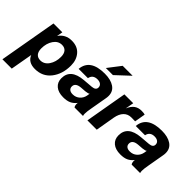

<svg xmlns="http://www.w3.org/2000/svg" viewBox="-81 -1382 2225 2225"><g transform="rotate(45 1031.0 -270.0)"><path d="M309 10Q199 10 165 -75L117 196H-36L89 -516H234L221 -443Q277 -526 381 -526Q475 -526 526.5 -466Q578 -406 578 -314Q578 -174 505.5 -82Q433 10 309 10ZM283 -105Q346 -105 385.5 -163Q425 -221 425 -304Q425 -356 401.5 -383.5Q378 -411 335 -411Q272 -411 232.5 -353Q193 -295 193 -212Q193 -160 216.5 -132.5Q240 -105 283 -105Z M773 10Q693 10 647.5 -28Q602 -66 602 -132Q602 -284 801 -301L922 -311Q983 -316 983 -360Q983 -388 962.5 -403.5Q942 -419 908 -419Q833 -419 819 -350H667Q683 -526 921 -526Q1019 -526 1077 -487Q1135 -448 1135 -374Q1135 -352 1131 -332L1096 -132Q1084 -68 1084 -33Q1084 -12 1089 0H950Q937 -19 937 -43Q937 -46 939 -64Q908 -25 870 -7.5Q832 10 773 10ZM826 -92Q877 -92 912.5 -124Q948 -156 956 -205L961 -237Q953 -226 906 -221L840 -216Q755 -209 755 -150Q755 -123 773.5 -107.5Q792 -92 826 -92ZM999 -580H883L1003 -736H1166Z M1314 0H1161L1251 -516H1396L1377 -412Q1403 -472 1439.5 -497.5Q1476 -523 1527 -523Q1567 -523 1583 -516L1560 -383L1497 -384Q1441 -384 1404.5 -346.5Q1368 -309 1355 -239Z M1709 10Q1629 10 1583.5 -28Q1538 -66 1538 -132Q1538 -284 1737 -301L1858 -311Q1919 -316 1919 -360Q1919 -388 1898.5 -403.5Q1878 -419 1844 -419Q1769 -419 1755 -350H1603Q1619 -526 1857 -526Q1955 -526 2013 -487Q2071 -448 2071 -374Q2071 -352 2067 -332L2032 -132Q2020 -68 2020 -33Q2020 -12 2025 0H1886Q1873 -19 1873 -43Q1873 -46 1875 -64Q1844 -25 1806 -7.5Q1768 10 1709 10ZM1762 -92Q1813 -92 1848.5 -124Q1884 -156 1892 -205L1897 -237Q1889 -226 1842 -221L1776 -216Q1691 -209 1691 -150Q1691 -123 1709.5 -107.5Q1728 -92 1762 -92Z"/></g></svg>

Font: Creato Display ExtraBold
Style: Italic
Weight: 800
Italic angle: -10°
Version: Version 1.000